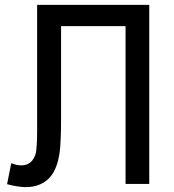

<svg xmlns="http://www.w3.org/2000/svg" viewBox="-20 -753 712 786"><path d="M132 -733H591V0H494V-646H230V-269Q230 -220 228.5 -186.5Q227 -153 225 -136Q215 -52 174 -17Q139 13 86 13Q54 13 9 1L26 -85Q48 -76 67 -76Q113 -76 127 -127Q129 -139 130.5 -161.5Q132 -184 132 -217Z"/></svg>

Font: MongolianScript
Style: Regular
Weight: 400
Designer: Bolorsoft LLC, NUM
Foundry: Bolorsoft LLC
Version: Version 3.2